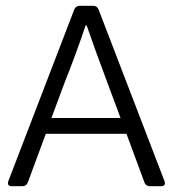

<svg xmlns="http://www.w3.org/2000/svg" viewBox="-20 -645 600 665"><path d="M499 0H537.1C548.8 0 553.7 -5.9 549.8 -17.6L321.3 -612.3C318.4 -620.1 311.5 -625 302.7 -625H255.9C247.1 -625 240.2 -620.1 237.3 -612.3L8.8 -17.6C4.9 -5.9 9.8 0 21.5 0H57.6C66.4 0 73.2 -4.9 76.2 -12.7L138.7 -181.6H418L480.5 -12.7C483.4 -4.9 490.2 0 499 0ZM158.2 -236.3 202.1 -354.5C229.5 -423.8 252.9 -486.3 276.4 -556.6H280.3C304.7 -487.3 316.4 -453.1 353.5 -354.5L397.5 -236.3Z"/></svg>

Font: Ed Sans Neue Light
Style: Regular
Weight: 300
Designer: Stephen Hutchings
Version: Version 1.004;PS 001.004;hotconv 1.0.88;makeotf.lib2.5.64775